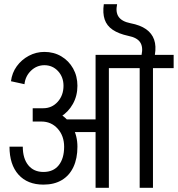

<svg xmlns="http://www.w3.org/2000/svg" viewBox="-20 -890 843 910"><path d="M281 -483Q281 -525 255 -553Q229 -581 190 -581V-644Q235 -644 270.5 -623Q306 -602 326.5 -565.5Q347 -529 347 -483ZM96 -491 32 -505Q37 -545 59.5 -576Q82 -607 116.5 -625.5Q151 -644 191 -644V-581Q154 -581 127 -555Q100 -529 96 -491ZM274 -264V-324H490V-264ZM284 -194Q284 -246 253.5 -280Q223 -314 176 -314V-374Q225 -374 263.5 -350.5Q302 -327 324.5 -286.5Q347 -246 347 -194ZM186 -15Q110 -15 67.5 -62.5Q25 -110 25 -195H88Q88 -139 114 -107Q140 -75 186 -75ZM186 -15V-75Q233 -75 258.5 -107Q284 -139 284 -195H347Q347 -139 328 -98.5Q309 -58 273 -36.5Q237 -15 186 -15ZM135 -314V-377H186V-314ZM185 -314V-377Q226 -377 253.5 -407.5Q281 -438 281 -484H347Q347 -436 325.5 -397.5Q304 -359 267.5 -336.5Q231 -314 185 -314ZM433 0V-630H496V0ZM455 -567V-630H594V-567ZM642 0V-620H705V0ZM544 -567V-630H803V-567ZM651 -630Q659 -668 644 -690Q629 -712 588 -720L598 -780Q645 -771 672.5 -751.5Q700 -732 710.5 -702Q721 -672 714 -630ZM588 -720Q542 -730 514 -749Q486 -768 476 -798Q466 -828 472 -870H535Q527 -832 542.5 -810Q558 -788 598 -780Z"/></svg>

Font: Akshar Light
Style: Regular
Weight: 300
Designer: Tall Chai
Foundry: Tall Chai
Version: Version 1.100